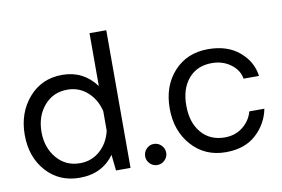

<svg xmlns="http://www.w3.org/2000/svg" viewBox="-79 -885 1514 1030"><g transform="rotate(-10 678.0 -370.0)"><path d="M555.2 -750V0H476.1L466.8 -86.9Q400.9 4.9 278.8 4.9Q167 4.9 96.9 -73.5Q26.9 -151.9 26.9 -272Q26.9 -392.1 97.4 -473.6Q168 -555.2 279.8 -555.2Q395 -555.2 463.9 -461.9V-750ZM293.9 -71.8Q356.9 -71.8 403.1 -112.8Q449.2 -153.8 463.9 -219.2V-325.2Q448.7 -390.1 402.8 -431.2Q356.9 -472.2 293.9 -472.2Q215.8 -472.2 167 -415Q118.2 -357.9 118.2 -272Q118.2 -187 167 -129.4Q215.8 -71.8 293.9 -71.8Z M699.7 9.8Q676.8 9.8 659.9 -7.1Q643.1 -23.9 643.1 -46.9Q643.1 -70.8 659.9 -87.9Q676.8 -105 699.7 -105Q723.6 -105 740.7 -87.9Q757.8 -70.8 757.8 -46.9Q757.8 -23.9 740.7 -7.1Q723.6 9.8 699.7 9.8Z M1074.7 5.9Q960.9 5.9 889.2 -74.5Q817.4 -154.8 817.4 -276.9Q817.4 -398.9 888.4 -477.1Q959.5 -555.2 1074.7 -555.2Q1179.7 -555.2 1244.6 -500Q1309.6 -444.8 1319.3 -366.2H1235.4Q1227.5 -414.1 1184.1 -446Q1140.6 -478 1081.5 -478Q1001.5 -478 954.6 -423.6Q907.7 -369.1 907.7 -276.9Q907.7 -184.1 955.1 -128.7Q1002.4 -73.2 1082.5 -73.2Q1139.6 -73.2 1180.7 -105.7Q1221.7 -138.2 1235.4 -188H1317.4Q1301.3 -106.9 1239.5 -50.5Q1177.7 5.9 1074.7 5.9Z"/></g></svg>

Font: Oakes Grotesk
Style: Regular
Weight: 400
Designer: Samuel Oakes
Foundry: Samuel Oakes
Version: Version 1.0 | wf-rip DC20170320